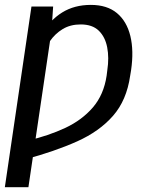

<svg xmlns="http://www.w3.org/2000/svg" viewBox="-24 -573 628 796"><path d="M189.5 -444.3 93.8 203.1H-3.9L106.4 -545.9H196.3ZM147.5 -334 94.7 -293.9Q114.7 -374.5 149.2 -432.4Q183.6 -490.2 234.1 -521.5Q284.7 -552.7 352.5 -552.7Q419.9 -552.7 460.7 -518.8Q501.5 -484.9 516.4 -423.8Q531.2 -362.8 519.5 -282.2L515.6 -258.8Q501 -157.2 444.6 -92.8Q388.2 -28.3 295.7 13.2Q203.1 54.7 79.1 87.9L91.8 9.8Q177.2 -10.3 246.6 -42.7Q315.9 -75.2 361.1 -127.7Q406.2 -180.2 418 -258.8L420.9 -282.2Q428.7 -333.5 420.4 -376.7Q412.1 -419.9 385.5 -445.8Q358.9 -471.7 310.5 -471.7Q267.6 -471.7 235.8 -452.4Q204.1 -433.1 182.4 -401.6Q160.6 -370.1 147.5 -334Z"/></svg>

Font: Inter Tight
Style: Italic
Weight: 400
Italic angle: -9.39999°
Designer: Rasmus Andersson
Foundry: rsms
Version: Version 3.002